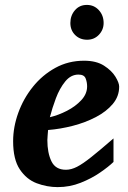

<svg xmlns="http://www.w3.org/2000/svg" viewBox="-20 -746 520 778"><path d="M462.9 -395Q462.9 -355.5 437 -324.7Q411.1 -293.9 368.7 -271.7Q326.2 -249.5 275.4 -236.3Q224.6 -223.1 174.8 -219.2Q174.3 -210 173.1 -198.2Q171.9 -186.5 171.9 -178.2Q171.9 -126.5 188.5 -92.3Q205.1 -58.1 247.1 -58.1Q268.6 -58.1 292 -70.1Q315.4 -82 350.3 -109.9Q385.3 -137.7 439.9 -185.1V-89.8Q420.4 -70.8 385.7 -46.9Q351.1 -22.9 306.9 -5.4Q262.7 12.2 213.9 12.2Q170.4 12.2 128.9 -3.4Q87.4 -19 60.3 -59.6Q33.2 -100.1 33.2 -173.8Q33.2 -231 54 -288.6Q74.7 -346.2 113 -394Q151.4 -441.9 204.1 -470.9Q256.8 -500 320.8 -500Q370.1 -500 401.4 -480Q432.6 -460 447.8 -435.1Q462.9 -410.2 462.9 -395ZM333 -396Q333 -413.1 326.9 -428.5Q320.8 -443.8 297.9 -443.8Q267.1 -443.8 244.4 -416Q221.7 -388.2 206.5 -347.9Q191.4 -307.6 182.1 -271Q216.8 -279.3 251.5 -297.1Q286.1 -314.9 309.6 -340.3Q333 -365.7 333 -396ZM399.9 -652.8Q399.9 -625.5 380.9 -605.2Q361.8 -585 333 -585Q303.7 -585 284.4 -604.2Q265.1 -623.5 265.1 -652.8Q265.1 -683.1 283.7 -704.6Q302.2 -726.1 332 -726.1Q361.3 -726.1 380.6 -704.8Q399.9 -683.6 399.9 -652.8Z"/></svg>

Font: Charis
Style: Bold Italic
Weight: 700
Italic angle: -11°
Designer: Walt Agee, Miriam Martin, Annie Olsen, Victor Gaultney, Lorna Priest, Alan Ward, Bob Hallissy, Martin Hosken, Sharon Cor
Foundry: SIL Global
Version: Version 7.000